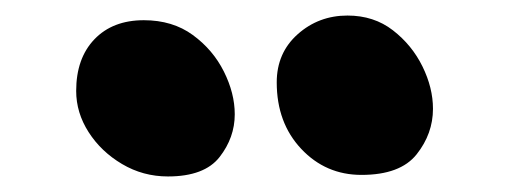

<svg xmlns="http://www.w3.org/2000/svg" viewBox="-20 -788 656 247"><path d="M445 -563Q399 -563 367.5 -596.5Q336 -630 336 -682Q336 -720 363 -744Q390 -768 427 -768Q461 -768 485.5 -749Q510 -730 523.5 -702.5Q537 -675 537 -648Q537 -616 516 -589.5Q495 -563 445 -563ZM196 -561Q164 -561 137 -577Q110 -593 94 -618Q78 -643 78 -671Q78 -713 101.5 -737.5Q125 -762 165 -762Q202 -762 228 -743Q254 -724 268 -696Q282 -668 282 -641Q282 -611 262.5 -586Q243 -561 196 -561Z"/></svg>

Font: Shantell Sans Light ExtraBold
Style: Regular
Weight: 800
Version: Version 1.011;[c5ecc13dd]